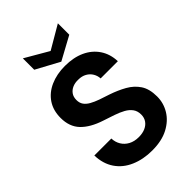

<svg xmlns="http://www.w3.org/2000/svg" viewBox="-270 -1026 1143 1143"><g transform="rotate(-45 301.5 -454.5)"><path d="M309 12Q234 12 174 -14Q114 -40 80 -90Q46 -140 44 -211H187Q188 -180 203 -155Q218 -130 245 -115.5Q272 -101 309 -101Q341 -101 364.5 -111.5Q388 -122 401 -141Q414 -160 414 -186Q414 -216 399 -236.5Q384 -257 358.5 -271Q333 -285 299.5 -296.5Q266 -308 229 -320Q146 -347 103 -392Q60 -437 60 -511Q60 -574 90 -619Q120 -664 174 -688Q228 -712 297 -712Q369 -712 422.5 -687.5Q476 -663 507 -617Q538 -571 540 -509H395Q394 -532 382 -552.5Q370 -573 348 -585.5Q326 -598 296 -598Q269 -599 248 -590Q227 -581 214.5 -563.5Q202 -546 202 -520Q202 -495 214 -478Q226 -461 248.5 -448.5Q271 -436 300.5 -425.5Q330 -415 365 -404Q418 -386 461.5 -361.5Q505 -337 531 -298Q557 -259 557 -195Q557 -140 528.5 -93Q500 -46 445 -17Q390 12 309 12ZM300 -745 152 -825V-921L300 -835L447 -921V-825Z"/></g></svg>

Font: DM Sans 17pt
Style: Bold
Weight: 700
Version: Version 4.004;gftools[0.9.30]